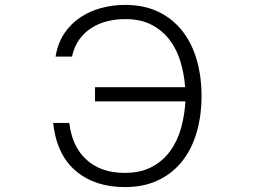

<svg xmlns="http://www.w3.org/2000/svg" viewBox="-20 -709 1040 784"><path d="M803 -317Q803 -238 783.5 -170Q764 -102 725 -52Q686 -2 627 26.5Q568 55 490 55Q367 55 289 -11.5Q211 -78 197 -207H263Q274 -111 333 -57Q392 -3 489 -3Q554 -3 600 -27.5Q646 -52 675.5 -93Q705 -134 719.5 -186.5Q734 -239 737 -295H368V-353H736Q732 -407 717 -457Q702 -507 673 -545.5Q644 -584 599.5 -607.5Q555 -631 492 -631Q454 -631 419 -622.5Q384 -614 354.5 -595.5Q325 -577 304 -548Q283 -519 274 -478H207Q216 -533 242.5 -572.5Q269 -612 308 -638Q347 -664 394 -676.5Q441 -689 491 -689Q569 -689 627.5 -660.5Q686 -632 725 -582Q764 -532 783.5 -464Q803 -396 803 -317Z"/></svg>

Font: NanumGothicCoding
Style: Regular
Weight: 400
Monospace: yes
Designer: Kwon Bruce; Nicolas Noh; Sung-woo Choi; Go-un Cha; Soo-hyun Park;
Foundry: NHN Corporation
Version: Version 2.000;PS 1;hotconv 1.0.49;makeotf.lib2.0.14853